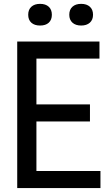

<svg xmlns="http://www.w3.org/2000/svg" viewBox="-20 -950 549 970"><path d="M164 -86H487.5V0H67V-740H482.5V-654H164V-422.5H434.5V-336.5H164ZM122.5 -875.5Q122.5 -901.5 138.5 -916Q154.5 -930.5 182.5 -930.5Q210.5 -930.5 226.2 -916Q242 -901.5 242 -875.5Q242 -849.5 226.2 -835.2Q210.5 -821 182.5 -821Q154.5 -821 138.5 -835.2Q122.5 -849.5 122.5 -875.5ZM330 -875.5Q330 -901.5 346 -916Q362 -930.5 390 -930.5Q418 -930.5 434 -916Q450 -901.5 450 -875.5Q450 -850 434 -835.5Q418 -821 390 -821Q362 -821 346 -835.5Q330 -850 330 -875.5Z"/></svg>

Font: Encode Sans Condensed Medium
Style: Regular
Weight: 500
Width: 3
Designer: Multiple Designers
Foundry: Impallari Type
Version: Version 2.000